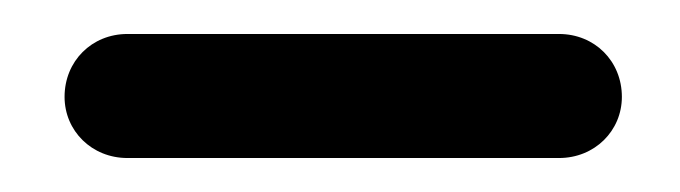

<svg xmlns="http://www.w3.org/2000/svg" viewBox="-20 -387 400 113"><path d="M18 -330C18 -310 34 -294 55 -294H309C330 -294 346 -310 346 -330C346 -351 330 -367 309 -367H55C34 -367 18 -351 18 -330Z"/></svg>

Font: LS
Style: RegularAlt
Weight: 500
Designer: BSozoo
Foundry: BSozoo
Version: Version 001.000